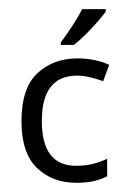

<svg xmlns="http://www.w3.org/2000/svg" viewBox="-20 -394 274 419"><path d="M146.5 4.9Q94.2 4.9 60.5 -27.6Q26.9 -60.1 26.9 -129.4Q26.9 -202.1 61.8 -234.4Q96.7 -266.6 149.4 -266.6Q169.4 -266.6 188 -262.5Q206.5 -258.3 218.3 -252.4L205.1 -216.8Q193.4 -221.2 177.7 -225.1Q162.1 -229 148.4 -229Q71.3 -229 71.3 -129.9Q71.3 -32.2 146 -32.2Q167.5 -32.2 183.8 -36.6Q200.2 -41 213.9 -47.4V-9.3Q200.7 -2.4 184.8 1.2Q168.9 4.9 146.5 4.9ZM210.9 -369.1Q201.7 -355.5 179.9 -332.3Q158.2 -309.1 141.1 -295.9H112.8V-301.8Q123.5 -315.4 137.2 -336.4Q150.9 -357.4 159.2 -374H210.9Z"/></svg>

Font: NotoSansOldHungarianUI
Style: Regular
Weight: 400
Designer: Monotype Design Team
Foundry: Monotype Imaging Inc.
Version: Version 1001.000; ttfautohint (v1.8.4.7-5d5b)